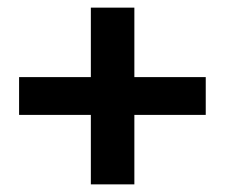

<svg xmlns="http://www.w3.org/2000/svg" viewBox="-20 -549 589 503"><path d="M218 -66V-529H332V-66ZM30 -248V-347H519V-248Z"/></svg>

Font: Yaldevi ExtraLight SemiBold
Style: Regular
Weight: 600
Version: Version 1.100